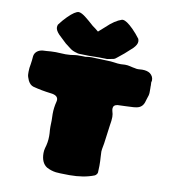

<svg xmlns="http://www.w3.org/2000/svg" viewBox="-100 -1014 1023 1132"><g transform="rotate(10 411.5 -448.5)"><path d="M392.1 29.3Q379.9 28.8 366.2 28.8Q335.9 28.8 310.1 26.4Q280.8 22.5 254.4 8.3Q218.8 -14.6 218.8 -72.8Q218.8 -87.4 222.7 -102.5Q234.4 -138.7 234.4 -176.8L233.9 -194.3Q231.9 -213.9 231.9 -232.9L232.9 -271L231.9 -308.6Q231.9 -346.7 241.7 -384.3Q243.2 -389.6 243.2 -394.5Q243.2 -422.9 198.7 -427.2Q144 -433.6 92.3 -447.3Q72.8 -453.1 60.1 -477.1Q49.3 -501 49.1 -514.2Q48.8 -527.3 48.8 -529.8Q48.8 -552.2 53.7 -575.2Q57.6 -599.1 59.1 -623Q61 -641.1 75 -653.1Q88.9 -665 110.8 -667L130.9 -668Q158.7 -670.9 187 -670.9Q200.7 -670.9 215.6 -669.7Q230.5 -668.5 245.6 -668.5Q274.9 -668.5 303.7 -673.8Q309.6 -674.8 314.9 -674.8H349.6Q351.6 -674.8 354.7 -674.6Q357.9 -674.3 363.3 -674.3Q365.7 -674.3 367.7 -674.8Q384.3 -677.7 400.4 -677.7Q418.5 -677.7 446.5 -676Q474.6 -674.3 492.7 -674.3Q515.1 -674.3 537.6 -670.9Q557.1 -667.5 576.7 -667.5Q588.4 -667.5 602.1 -668.9Q618.2 -668.9 633.3 -665Q641.6 -662.6 649.9 -661.1Q655.8 -660.6 661.1 -659.2Q671.4 -656.2 681.6 -656.2L707 -657.7Q737.3 -657.7 754.4 -645.5Q774.4 -629.9 774.4 -606.4Q774.4 -601.1 772 -594.2L772.9 -573.2L772.5 -565.4Q772.5 -563 772.9 -561.5V-533.7Q772.9 -516.6 764.6 -496.6L759.3 -479.5Q751 -444.8 721.7 -435.5Q704.6 -429.7 648.9 -428.7Q624 -428.2 599.1 -426.8Q573.7 -422.9 573.7 -400.9Q573.7 -394.5 575.7 -386.7Q581.5 -369.6 581.5 -352.5Q581.5 -331.1 575.7 -299.8Q570.8 -269.5 561 -189.9Q559.6 -180.7 557.6 -171.4Q554.2 -155.8 553.2 -140.6Q553.2 -124 554.7 -108.4Q556.6 -86.9 556.6 -55.7Q556.6 -35.6 555.2 -15.6Q554.7 -10.3 550 -4.2Q545.4 2 539.1 4.9Q477.5 29.3 392.1 29.3ZM491.7 -683.6 442.9 -684.6Q416.5 -683.6 383.8 -683.6L325.2 -685.1Q316.9 -685.1 308.6 -688.5Q287.6 -693.4 272 -704.1Q272 -705.1 235.8 -731.9L189.9 -775.4Q168 -798.3 168 -816.4Q168 -823.7 170.9 -832.5Q191.4 -860.4 215.8 -884.8Q258.3 -927.2 280.3 -927.2Q297.4 -925.8 324.7 -903.8Q340.8 -891.6 374.5 -861.3Q391.6 -849.6 410.6 -833.5Q447.3 -865.2 448.7 -867.2Q496.1 -913.1 538.1 -926.8L543 -927.2Q564.9 -927.2 607.4 -884.8Q631.8 -860.4 652.3 -832.5Q655.3 -823.7 655.3 -816.4Q655.3 -798.3 633.3 -775.4Q583.5 -728.5 550.8 -704.1Q539.1 -692.9 528.1 -690.4Q517.1 -688 491.7 -683.6Z"/></g></svg>

Font: Kaph
Style: Regular
Weight: 400
Designer: GGBotNet
Foundry: f0n7.com
Version: 1.10